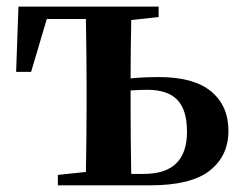

<svg xmlns="http://www.w3.org/2000/svg" viewBox="-20 -555 734 575"><path d="M373 -34.2H411.1Q540 -34.2 540 -160.2Q540 -226.6 510.7 -256.3Q481.4 -286.1 420.9 -286.1Q402.3 -286.1 371.1 -284.2V-235.4Q371.1 -147.5 373 -34.2ZM455.1 -503.9 373 -495.1Q371.1 -395.5 371.1 -320.3Q411.1 -324.2 456.1 -324.2Q560.5 -324.2 612.3 -281.2Q664.1 -238.3 664.1 -163.1Q664.1 -87.9 607.9 -43.9Q551.8 0 430.7 0H153.3V-31.2L237.3 -40Q239.3 -153.3 239.3 -235.4V-299.8Q239.3 -384.8 237.3 -498H120.1L73.2 -339.8H28.3L35.2 -535.2H455.1Z"/></svg>

Font: GenRyuMin TW TTF Bold
Style: Regular
Weight: 700
Version: Version 1.300